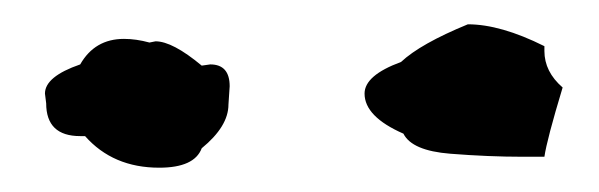

<svg xmlns="http://www.w3.org/2000/svg" viewBox="-20 -723 493 158"><path d="M111 -585Q73 -585 50 -611H46Q18 -611 18 -638L17 -646Q17 -660 46 -670Q58 -691 82 -691Q92 -691 103 -688L108 -689Q122 -689 146 -669L153 -670Q169 -670 169 -652L168 -637Q168 -619 146 -601Q140 -585 111 -585ZM428 -594H410Q382 -594 350.5 -596.5Q319 -599 312 -613Q280 -627 280 -646Q280 -661 310 -672Q326 -687 365 -703Q392 -703 428 -685V-681Q428 -664 443 -651Q430 -608 428 -594Z"/></svg>

Font: Xiangcui Kesong Xiangcui Kesong
Style: Regular
Weight: 400
Version: Version 1.501;March 28, 2024;FontCreator 14.0.0.2814 64-bit